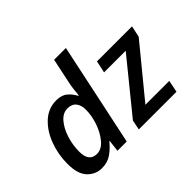

<svg xmlns="http://www.w3.org/2000/svg" viewBox="-148 -1044 1337 1337"><g transform="rotate(-45 520.5 -375.0)"><path d="M195 10Q250 10 290 -17.5Q330 -45 363 -86H367L357 0H448L609 -760H493L456 -585Q448 -551 444.5 -517.5Q441 -484 439 -464H434Q416 -499 386 -524.5Q356 -550 304 -550Q225 -550 167 -496.5Q109 -443 77.5 -358.5Q46 -274 46 -181Q46 -81 90 -35.5Q134 10 195 10ZM241 -85Q164 -85 164 -182Q164 -249 184 -311.5Q204 -374 239 -414.5Q274 -455 319 -455Q362 -455 383 -428.5Q404 -402 404 -358Q404 -298 382 -235Q360 -172 323 -128.5Q286 -85 241 -85ZM567 0 582 -73 890 -452H677L696 -541H1041L1023 -457L721 -89H956L938 0Z"/></g></svg>

Font: Noto Sans UI Medium
Style: Italic
Weight: 500
Italic angle: -12°
Designer: Monotype Design Team
Foundry: Monotype Imaging Inc.
Version: Version 1.901